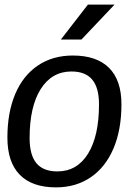

<svg xmlns="http://www.w3.org/2000/svg" viewBox="-20 -800 595 830"><path d="M12 -205Q12 -314 46 -394Q80 -474 144 -517Q208 -560 295 -560Q398 -560 451.5 -506.5Q505 -453 505 -349Q505 -239 470.5 -158Q436 -77 372 -33.5Q308 10 222 10Q119 10 65.5 -44.5Q12 -99 12 -205ZM408 -349Q408 -421 378.5 -456Q349 -491 289 -491Q204 -491 156 -415Q108 -339 108 -203Q108 -130 137.5 -94.5Q167 -59 228 -59Q313 -59 360.5 -135.5Q408 -212 408 -349ZM360 -780H475L332 -629H243Z"/></svg>

Font: Krub Medium
Style: Italic
Weight: 500
Italic angle: -8°
Designer: Ekaluck Peanpanawate
Foundry: Cadson Demak Co.,Ltd.
Version: Version 1.000; ttfautohint (v1.6)